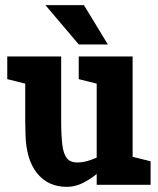

<svg xmlns="http://www.w3.org/2000/svg" viewBox="-20 -720 615 748"><path d="M78.3 -250H218.3Q218.3 -192 222.8 -155.8Q227.3 -119.7 240.8 -103.3Q254.3 -87 281 -87L241 8Q167 8 124.2 -45.5Q81.3 -99 79.3 -198ZM496.7 -140 356.7 -60V-500H496.7ZM218.3 -250H78.3V-500H218.3ZM356.7 -61.7 496.7 -140V0H356.7ZM439.3 -150 450 -146.7Q450 -146.7 439 -131Q428 -115.3 408 -92.3Q388 -69.3 361.5 -46.3Q335 -23.3 304 -7.7Q273 8 240 8L280 -87Q305 -87 332.5 -96.5Q360 -106 384.2 -118.5Q408.3 -131 423.8 -140.5Q439.3 -150 439.3 -150ZM486.7 0 460 -118.3 566.7 -91.7V0ZM88.3 -391.7 8.3 -411.7V-500H88.3ZM366.7 -391.7 286.7 -411.7V-500H366.7ZM157 -700H307L400.3 -546.7H287Z"/></svg>

Font: Epunda Slab Light
Style: Regular
Weight: 300
Designer: Simon Atzbach
Foundry: typofactur
Version: Version 1.102